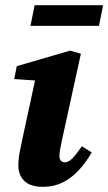

<svg xmlns="http://www.w3.org/2000/svg" viewBox="-20 -708 419 743"><path d="M51 -68Q51 -93 56.5 -120.5Q62 -148 67 -172L122 -426L155 -394L35 -402L45 -452L251 -512L293 -500L219 -162Q215 -144 212.5 -129.5Q210 -115 210 -105Q210 -93 215.5 -86.5Q221 -80 231 -80Q245 -80 259.5 -94.5Q274 -109 297 -142L335 -118Q313 -80 285.5 -50Q258 -20 223.5 -2.5Q189 15 146 15Q98 15 74.5 -7.5Q51 -30 51 -68ZM98 -608 114 -688H379L363 -608Z"/></svg>

Font: Source Serif 4
Style: Bold Italic
Weight: 700
Italic angle: -12°
Designer: Frank Grießhammer
Foundry: Adobe Systems Incorporated
Version: Version 4.004;hotconv 1.0.116;makeotfexe 2.5.65601